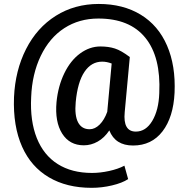

<svg xmlns="http://www.w3.org/2000/svg" viewBox="-20 -715 935 957"><path d="M850.1 -252.9Q844.2 -130.9 790 -60.3Q735.8 10.3 643.1 10.3Q554.7 10.3 524.9 -64.9Q500 -27.8 467 -9.3Q434.1 9.3 397.9 9.3Q326.7 9.3 289.8 -49.3Q252.9 -107.9 261.7 -206.1Q269.5 -285.6 300.5 -349.6Q331.5 -413.6 379.2 -448.5Q426.8 -483.4 480.5 -483.4Q521.5 -483.4 553 -473.1Q584.5 -462.9 627 -430.7L601.6 -155.8Q592.3 -59.1 657.2 -59.1Q707 -59.1 739 -112.5Q771 -166 773.9 -251Q782.2 -431.2 704.3 -526.9Q626.5 -622.6 470.2 -622.6Q374.5 -622.6 300.5 -574.7Q226.6 -526.9 183.1 -436.3Q139.6 -345.7 135.3 -230Q129.4 -112.3 163.3 -27.1Q197.3 58.1 267.3 102.5Q337.4 147 438.5 147Q479.5 147 524.2 137.2Q568.8 127.4 600.1 110.8L618.7 177.7Q588.9 197.3 538.3 209.2Q487.8 221.2 436.5 221.2Q312.5 221.2 223.6 168.7Q134.8 116.2 90.3 16.6Q44.4 -86.4 49.8 -230Q55.7 -363.8 109.9 -470.5Q164.1 -577.1 258.1 -636.2Q352.1 -695.3 472.2 -695.3Q593.8 -695.3 681.4 -641.8Q769 -588.4 812.5 -488Q856 -387.7 850.1 -252.9ZM357.4 -206.1Q351.1 -139.6 369.1 -105.2Q387.2 -70.8 426.8 -70.8Q453.1 -70.8 476.6 -94Q500 -117.2 514.6 -157.7L536.6 -398.4Q512.2 -407.7 489.3 -407.7Q435.1 -407.7 400.9 -356.7Q366.7 -305.7 357.4 -206.1Z"/></svg>

Font: Roboto-o Medium
Style: Regular
Weight: 500
Designer: Google
Version: Version 2.134; 2016; ttfautohint (v1.6)